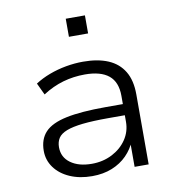

<svg xmlns="http://www.w3.org/2000/svg" viewBox="-80 -768 775 848"><g transform="rotate(-10 308.0 -344.5)"><path d="M266 8Q210 8 166.5 -11Q123 -30 98.5 -63.5Q74 -97 74 -139Q74 -191 103.5 -222.5Q133 -254 199.5 -268Q266 -282 376 -282H468V-232H379Q310 -232 264.5 -227Q219 -222 192 -211.5Q165 -201 154 -184Q143 -167 143 -143Q143 -98 179 -72Q215 -46 274 -46Q324 -46 365 -67Q406 -88 430 -123.5Q454 -159 454 -203V-319Q454 -381 418 -410.5Q382 -440 311 -440Q260 -440 213 -426.5Q166 -413 121 -384L96 -437Q125 -456 161 -469.5Q197 -483 236 -490Q275 -497 313 -497Q379 -497 425 -477.5Q471 -458 495.5 -417.5Q520 -377 520 -314V0H457V-114L464 -115Q450 -80 422.5 -52Q395 -24 355.5 -8Q316 8 266 8ZM271 -616V-697H357V-616Z"/></g></svg>

Font: Nunito Sans 10pt SemiExpanded Light
Style: Regular
Weight: 300
Width: 6
Designer: Vernon Adams
Foundry: Vernon Adams
Version: Version 3.101;gftools[0.9.27]